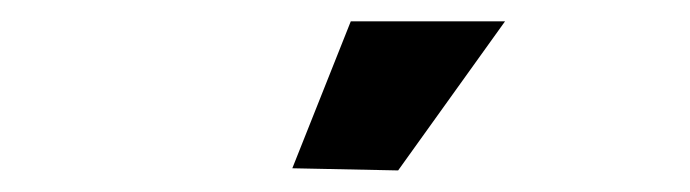

<svg xmlns="http://www.w3.org/2000/svg" viewBox="-20 -720 640 178"><path d="M251 -564 305.2 -700.2H448.2L349.1 -562Z"/></svg>

Font: Apfel Grotezk Mittel
Style: Regular
Weight: 500
Designer: Luigi Gorlero
Foundry: © 2023, Luigi Gorlero & Collletttivo
Version: Version 2.000;Glyphs 3.2 (3217)